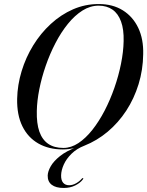

<svg xmlns="http://www.w3.org/2000/svg" viewBox="-20 -731 730 952"><path d="M469.5 -711Q539 -711 589 -679.8Q639 -648.5 665.5 -592.8Q692 -537 690 -462Q689 -384.5 667 -313.2Q645 -242 606 -182.2Q567 -122.5 514 -78Q461 -33.5 398 -8.5Q360.5 6 334.8 31.2Q309 56.5 296.2 85Q283.5 113.5 283 138.5Q282.5 162.5 293 175Q303.5 187.5 323 187.5Q340 187.5 357.2 177.8Q374.5 168 385.5 155Q387 153 389 152.2Q391 151.5 392 152Q393.5 153 392.8 154.8Q392 156.5 390.5 159Q378.5 175.5 353.5 188.2Q328.5 201 296 201Q257 201 236.5 185.2Q216 169.5 216.5 139.5Q217 119 231.5 93.5Q246 68 278 42.5Q310 17 363 -2.5L364 1Q338.5 6 322.2 8Q306 10 292 10Q222 10 170.2 -19.5Q118.5 -49 91 -105Q63.5 -161 65 -241Q66.5 -310 87.2 -378.2Q108 -446.5 144.8 -506.2Q181.5 -566 231.8 -612.2Q282 -658.5 342.2 -684.8Q402.5 -711 469.5 -711ZM162.5 -181Q161 -119 175.2 -78.5Q189.5 -38 219.2 -17.8Q249 2.5 294 2.5Q332.5 2.5 368.8 -21.5Q405 -45.5 438 -87.2Q471 -129 498.8 -182.5Q526.5 -236 547.2 -295.5Q568 -355 580 -414.8Q592 -474.5 593 -527Q594.5 -585 580.2 -624.2Q566 -663.5 537.8 -683.2Q509.5 -703 469 -703Q427.5 -703 389 -678.8Q350.5 -654.5 316.5 -612.5Q282.5 -570.5 254.8 -517Q227 -463.5 206.8 -405Q186.5 -346.5 175 -288.8Q163.5 -231 162.5 -181Z"/></svg>

Font: Fraunces 120pt
Style: Italic
Weight: 400
Italic angle: -16°
Version: Version 1.000;[b76b70a41]